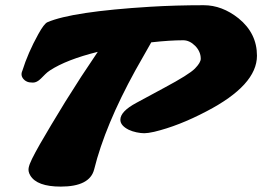

<svg xmlns="http://www.w3.org/2000/svg" viewBox="-20 -690 986 722"><path d="M93.8 -30.3Q85.4 -44.4 87.6 -57.9Q89.8 -71.3 100.6 -93Q111.3 -114.7 129.9 -147.5L172.9 -220.7L225.6 -307.6L285.2 -401.4L347.7 -495.1Q230 -465.8 168 -425.3Q157.7 -418.5 150.4 -411.1L133.8 -394.5Q118.7 -379.4 104 -379.4Q89.4 -379.4 81.3 -383.1Q73.2 -386.7 68.4 -392.6Q56.2 -406.7 64 -423.8Q85 -491.2 124 -561.5Q145.5 -600.6 158.2 -606.4Q251 -646.5 544.9 -664.6Q640.6 -670.4 746.1 -670.4Q814.9 -670.4 877 -621.1Q946.3 -564.9 946.3 -480.5Q946.3 -370.1 756.8 -271.5Q651.9 -216.3 559.6 -194.3Q535.6 -189 522.7 -189Q509.8 -189 493.4 -192.4Q477.1 -195.8 463.9 -202.1Q432.6 -217.8 432.6 -239.7Q432.6 -271 492.7 -303.2L597.7 -359.9Q690.9 -409.7 712.9 -432.1Q734.9 -454.6 734.9 -469Q734.9 -483.4 729.2 -495.6Q723.6 -507.8 713.9 -517.6Q692.9 -538.6 668.9 -538.6Q619.1 -538.6 548.8 -530.8L489.3 -425.8Q375 -218.3 334 -52.7Q317.4 11.7 208.5 11.7Q118.7 11.7 93.8 -30.3Z"/></svg>

Font: Sarina
Style: Regular
Weight: 400
Designer: James Grieshaber
Foundry: James Grieshaber
Version: Version 1.001